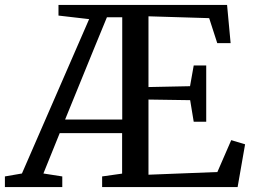

<svg xmlns="http://www.w3.org/2000/svg" viewBox="-59 -763 1030 783"><path d="M439 -55V-220H184.5L118 -55.5L195 -43.5V0H-39V-43.5L30.5 -55.5L304.5 -685L179.5 -699.5V-743H867L881.5 -587H827L794 -689L546.5 -696.5V-408L716 -411.5L731 -496H782V-266.5H731L716.5 -354.5L546.5 -357V-50.5L827.5 -61.5L884 -191.5L940.5 -174.5L910 0H357.5V-43.5ZM439.5 -275.5V-692.5H377L322.5 -560L206.5 -275.5Z"/></svg>

Font: Merriweather Text
Style: Regular
Weight: 400
Designer: Eben Sorkin
Foundry: Eben Sorkin
Version: Version 2.100; ttfautohint (v1.7.19-72a1) -l 8 -r 50 -G 200 